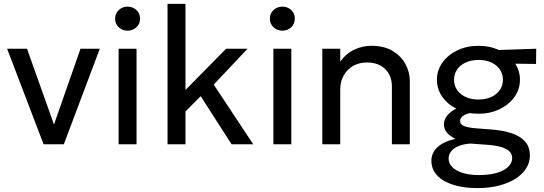

<svg xmlns="http://www.w3.org/2000/svg" viewBox="-20 -740 2790 985"><path d="M203.5 0 16.5 -490H118.5L265 -78.5H249L393 -490H492L307.5 0Z M588.5 0V-490H680.5V0ZM634.5 -582.5Q608.5 -582.5 589.5 -600Q570.5 -617.5 570.5 -644.5Q570.5 -671.5 589.5 -688.8Q608.5 -706 634.5 -706Q661 -706 679.8 -688.8Q698.5 -671.5 698.5 -644.5Q698.5 -617.5 679.8 -600Q661 -582.5 634.5 -582.5Z M839.5 0V-720H931.5V-278.5L1140 -490H1250L1076.5 -306L1279 0H1168L1009.5 -246.5L931.5 -168V0Z M1382.5 0V-490H1474.5V0ZM1428.5 -582.5Q1402.5 -582.5 1383.5 -600Q1364.5 -617.5 1364.5 -644.5Q1364.5 -671.5 1383.5 -688.8Q1402.5 -706 1428.5 -706Q1455 -706 1473.8 -688.8Q1492.5 -671.5 1492.5 -644.5Q1492.5 -617.5 1473.8 -600Q1455 -582.5 1428.5 -582.5Z M1633.5 0V-490H1725.5V-424Q1757 -467 1799 -486Q1841 -505 1885 -505Q1951.5 -505 1995.2 -478.2Q2039 -451.5 2060.8 -410Q2082.5 -368.5 2082.5 -325V0H1990.5V-296.5Q1990.5 -352 1956 -385.8Q1921.5 -419.5 1862 -419.5Q1823 -419.5 1792.2 -402.2Q1761.5 -385 1743.5 -353.5Q1725.5 -322 1725.5 -281V0Z M2430 225Q2375 225 2331.2 215Q2287.5 205 2256.5 186.8Q2225.5 168.5 2209.2 142.5Q2193 116.5 2193 84.5Q2193 58 2207 35.8Q2221 13.5 2248.5 -2.8Q2276 -19 2316.5 -27.5Q2287 -42 2272.2 -60.2Q2257.5 -78.5 2257.5 -102.5Q2257.5 -123 2269.5 -140.8Q2281.5 -158.5 2303.2 -172.8Q2325 -187 2355.2 -196.2Q2385.5 -205.5 2422 -208L2444.5 -165Q2412.5 -165 2389.2 -159.5Q2366 -154 2353.2 -143.8Q2340.5 -133.5 2340.5 -119.5Q2340.5 -100.5 2361.8 -92.8Q2383 -85 2419 -82L2503 -75.5Q2565.5 -70.5 2609 -55Q2652.5 -39.5 2675.5 -12Q2698.5 15.5 2698.5 57.5Q2698.5 93 2679.2 123.8Q2660 154.5 2624.5 177Q2589 199.5 2539.5 212.2Q2490 225 2430 225ZM2437 158Q2516.5 158 2562 133.5Q2607.5 109 2607.5 70.5Q2607.5 41 2576.2 24.2Q2545 7.5 2482 3L2393 -3.5Q2358 -1 2333 9.2Q2308 19.5 2294.8 36Q2281.5 52.5 2281.5 73.5Q2281.5 98.5 2300.5 117.5Q2319.5 136.5 2354.2 147.2Q2389 158 2437 158ZM2434.5 -156.5Q2374.5 -156.5 2326.2 -179.8Q2278 -203 2249.8 -242.5Q2221.5 -282 2221.5 -331Q2221.5 -379.5 2249.8 -419Q2278 -458.5 2326.5 -481.8Q2375 -505 2434.5 -505Q2494.5 -505 2542.8 -481.8Q2591 -458.5 2619.2 -419Q2647.5 -379.5 2647.5 -331Q2647.5 -282 2619.2 -242.5Q2591 -203 2543 -179.8Q2495 -156.5 2434.5 -156.5ZM2434.5 -229.5Q2471.5 -229.5 2499.8 -242.2Q2528 -255 2544 -277.8Q2560 -300.5 2560 -331Q2560 -376 2525.2 -404.2Q2490.5 -432.5 2434.5 -432.5Q2397.5 -432.5 2369.2 -419.5Q2341 -406.5 2325.2 -383.8Q2309.5 -361 2309.5 -331Q2309.5 -286 2344.2 -257.8Q2379 -229.5 2434.5 -229.5ZM2512 -414.5 2478 -481.5 2731 -490 2730 -412Z"/></svg>

Font: Geologica Roman Light
Style: Regular
Weight: 300
Designer: Sindre Bremnes, Frode Helland
Foundry: Monokrom Skriftforlag AS
Version: Version 1.010;gftools[0.9.28]